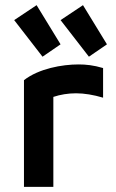

<svg xmlns="http://www.w3.org/2000/svg" viewBox="-20 -725 450 745"><path d="M73 -414V0H187V-349C214 -358 244 -363 275 -363C307 -363 343 -357 380 -346V-461C343 -472 313 -475 285 -475C221 -475 131 -459 73 -414ZM35 -647 145 -505 215 -553 122 -705ZM215 -647 325 -505 395 -553 302 -705Z"/></svg>

Font: KT Kiyosuna Sans Bold
Style: Regular
Weight: 700
Designer: [Zen Kaku Gothic] Yoshimichi Ohira
Version: Version 1.010;Glyphs 3.1.2 (3151)